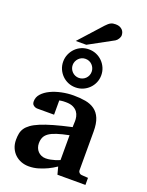

<svg xmlns="http://www.w3.org/2000/svg" viewBox="-183 -1096 920 1199"><g transform="rotate(20 276.5 -497.0)"><path d="M350.1 0 336.9 -49.8Q311 -32.2 282.7 -18.6Q257.8 -6.8 227.1 2.7Q196.3 12.2 163.1 12.2Q135.7 12.2 112.1 3.2Q88.4 -5.9 70.6 -22.7Q52.7 -39.6 42.5 -63.5Q32.2 -87.4 32.2 -117.2Q32.2 -139.6 35.9 -158.7Q39.6 -177.7 50.5 -194.1Q61.5 -210.4 82 -225.3Q102.5 -240.2 136.5 -254.4Q170.4 -268.6 219.7 -282.7Q269 -296.9 337.9 -312V-324.2Q337.9 -331.5 338.4 -337.4Q338.4 -344.2 338.9 -351.1Q339.4 -365.2 335.9 -381.6Q332.5 -397.9 322.3 -411.9Q312 -425.8 293.5 -434.8Q274.9 -443.8 245.1 -443.8Q234.9 -443.8 226.8 -443.4Q218.8 -442.9 213.4 -441.9Q207 -440.9 202.1 -439.9V-345.2H99.1Q86.4 -344.2 76.7 -347.7Q68.4 -350.6 61.3 -357.9Q54.2 -365.2 54.2 -380.9Q54.2 -408.7 74 -430.7Q93.8 -452.6 125.7 -468Q157.7 -483.4 197.5 -491.7Q237.3 -500 276.9 -500Q319.8 -500 355.5 -493.7Q391.1 -487.3 416.7 -469Q442.4 -450.7 456.3 -417.5Q470.2 -384.3 470.2 -330.1V-73.2Q470.2 -64 476.6 -57.4Q482.9 -50.8 492.2 -49.8L536.1 -46.9V0ZM336.9 -257.8Q288.6 -248 257.1 -237.8Q225.6 -227.5 207 -214.4Q188.5 -201.2 181.2 -184.3Q173.8 -167.5 173.8 -145Q173.8 -129.4 179 -116Q184.1 -102.5 193.6 -92.5Q203.1 -82.5 216.3 -76.7Q229.5 -70.8 245.1 -70.8Q261.2 -70.8 277.6 -74.2Q293.9 -77.6 307.1 -81.5Q322.8 -86.4 336.9 -92.8ZM331.1 -676.8Q331.1 -689.9 326.2 -701.4Q321.3 -712.9 312.7 -721.7Q304.2 -730.5 292.7 -735.4Q281.2 -740.2 268.1 -740.2Q255.4 -740.2 243.9 -735.4Q232.4 -730.5 223.9 -721.7Q215.3 -712.9 210.2 -701.4Q205.1 -689.9 205.1 -676.8Q205.1 -663.6 210.2 -652.1Q215.3 -640.6 223.9 -632.1Q232.4 -623.5 243.9 -618.7Q255.4 -613.8 268.1 -613.8Q281.2 -613.8 292.7 -618.7Q304.2 -623.5 312.7 -632.1Q321.3 -640.6 326.2 -652.1Q331.1 -663.6 331.1 -676.8ZM395 -676.8Q395 -650.4 385 -627.4Q375 -604.5 357.7 -587.4Q340.3 -570.3 317.4 -560.5Q294.4 -550.8 268.1 -550.8Q242.2 -550.8 219.2 -560.5Q196.3 -570.3 179.2 -587.4Q162.1 -604.5 152.1 -627.4Q142.1 -650.4 142.1 -676.8Q142.1 -703.1 152.1 -726.1Q162.1 -749 179.2 -766.4Q196.3 -783.7 219.2 -793.5Q242.2 -803.2 268.1 -803.2Q294.4 -803.2 317.4 -793.5Q340.3 -783.7 357.7 -766.4Q375 -749 385 -726.1Q395 -703.1 395 -676.8ZM429.7 -954.6Q429.7 -949.7 427.5 -943.6Q425.3 -937.5 421.9 -931.6Q418.5 -925.8 413.6 -920.7Q408.7 -915.5 403.8 -912.6L241.7 -824.2H171.9L308.6 -975.6Q317.4 -984.9 324.5 -991Q331.5 -997.1 338.6 -1000.7Q345.7 -1004.4 353.5 -1005.9Q361.3 -1007.3 371.6 -1007.3Q387.7 -1007.3 398.7 -1002.4Q409.7 -997.6 416.7 -990Q423.8 -982.4 426.8 -972.9Q429.7 -963.4 429.7 -954.6Z"/></g></svg>

Font: Charis SIL Eur
Style: Bold
Weight: 700
Foundry: SIL International
Version: Version 5.000